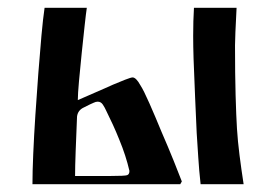

<svg xmlns="http://www.w3.org/2000/svg" viewBox="-20 -471 707 491"><path d="M63 0Q63 -31 65 -77.5Q67 -124 70.5 -177.5Q74 -231 78 -283.5Q82 -336 86 -380Q90 -424 94 -451H202Q200 -438 196.5 -406Q193 -374 189 -335.5Q185 -297 182 -263.5Q179 -230 179 -215L250 -246Q254 -248 269 -254.5Q284 -261 299.5 -267Q315 -273 319 -273Q328 -273 339 -253Q347 -241 362 -207Q377 -173 393 -134Q410 -95 424.5 -59Q439 -23 445 -7L441 0ZM476 -451H585Q583 -414 582 -389Q581 -364 581 -355Q581 -281 582.5 -227.5Q584 -174 586 -142Q588 -110 592.5 -74.5Q597 -39 603 0H493Q489 -36 487 -69Q485 -102 483 -131Q481 -171 479 -221Q477 -271 475 -321Q474 -353 474 -379Q474 -399 474.5 -417Q475 -435 476 -451ZM177 -173Q175 -124 173.5 -84.5Q172 -45 172 -21H264Q299 -21 305 -23Q311 -25 311 -34Q302 -73 285 -114Q277 -134 268.5 -152.5Q260 -171 252 -187Q248 -196 243 -203.5Q238 -211 230 -211Q225 -211 220 -208.5Q215 -206 210 -204L194 -196Q179 -189 177 -173Z"/></svg>

Font: Pochaevsk
Style: Regular
Weight: 400
Version: Version 1.210; ttfautohint (v1.8.4.7-5d5b)